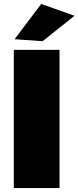

<svg xmlns="http://www.w3.org/2000/svg" viewBox="-20 -954 398 974"><path d="M189 -934 54 -755 196 -745 358 -874ZM50 -701V0H282V-701Z"/></svg>

Font: Montserrat arm Black
Style: Regular
Weight: 900
Designer: Julieta Ulanovsky
Foundry: Julieta Ulanovsky
Version: Version 6.000;PS 006.000;hotconv 1.0.88;makeotf.lib2.5.64775